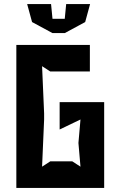

<svg xmlns="http://www.w3.org/2000/svg" viewBox="-20 -920 580 940"><path d="M60 0H490V-420H272V-286L374 -335L364 -220L374 -104L334 -130H226L186 -104L196 -335V-365L186 -596L226 -570H420V-700H60ZM113 -900 137 -812 237 -758H297L397 -812L421 -900H304L297 -828H237L230 -900Z"/></svg>

Font: Pescante Normal
Style: Regular
Weight: 400
Designer: Ariel Martín Pérez
Foundry: Tunera Type Foundry
Version: Version 1.000;FEAKit 1.0